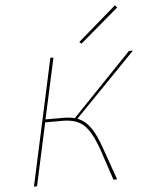

<svg xmlns="http://www.w3.org/2000/svg" viewBox="-60 -948 768 996"><g transform="rotate(-5 324.5 -450.0)"><path d="M587 -888 386 -717 376 -727 576 -900ZM331 -331Q371 -316 398.5 -277Q426 -238 451 -165L509 0H490L436 -161Q403 -255 364.5 -291Q326 -327 254 -327H163L92 0H76L219 -658H235L166 -342H258Q293 -342 318 -335L628 -658H649Z"/></g></svg>

Font: EauTestInfant Thin
Style: Italic
Weight: 250
Italic angle: -12°
Designer: Christian Thalmann (Catharsis Fonts)
Version: Version 0.001;PS 000.001;hotconv 1.0.88;makeotf.lib2.5.64775